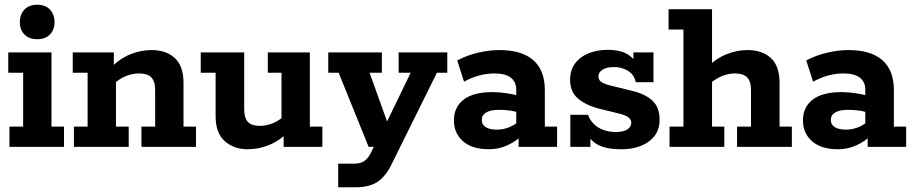

<svg xmlns="http://www.w3.org/2000/svg" viewBox="-20 -622 3873 813"><path d="M20 0V-86H78V-314H15V-400H198V-86H251V0ZM138 -456Q103 -456 83.5 -476Q64 -496 64 -528Q64 -561 83.5 -581.5Q103 -602 138 -602Q172 -602 191.5 -581.5Q211 -561 211 -528Q211 -496 191.5 -476Q172 -456 138 -456Z M293 0V-86H351V-314H288V-400H462V-337L449 -335Q487 -374 531.5 -392Q576 -410 622 -410Q684 -410 720.5 -376Q757 -342 757 -271V-86H810V0H579V-86H637V-240Q637 -278 620.5 -294.5Q604 -311 569 -311Q542 -311 514.5 -300.5Q487 -290 460 -265L471 -298V-86H525V0Z M1029 10Q970 10 931.5 -24.5Q893 -59 893 -129V-314H830V-400H1014V-160Q1014 -122 1030 -105.5Q1046 -89 1081 -89Q1108 -89 1136 -100.5Q1164 -112 1190 -137L1172 -103V-314H1114V-400H1292V-86H1345V0H1181V-63L1202 -65Q1164 -26 1119.5 -8Q1075 10 1029 10Z M1486 171H1412V71H1479Q1507 71 1522.5 60Q1538 49 1550 26L1581 -37L1610 0H1541L1414 -314H1370V-400H1597V-314H1545L1626 -88L1607 -83L1719 -314H1668V-400H1874V-314H1830L1638 74Q1613 125 1578.5 148Q1544 171 1486 171Z M2051 10Q1979 10 1940.5 -24Q1902 -58 1902 -112Q1902 -168 1943 -200Q1984 -232 2066 -232Q2094 -232 2126.5 -227Q2159 -222 2183 -215L2166 -203V-242Q2166 -275 2143 -293Q2120 -311 2074 -311Q2040 -311 2007.5 -302Q1975 -293 1945 -276L1916 -366Q1957 -388 2004.5 -399Q2052 -410 2094 -410Q2190 -410 2238.5 -367Q2287 -324 2287 -241V-86H2339V0H2176V-66L2194 -52Q2166 -24 2129 -7Q2092 10 2051 10ZM2084 -73Q2111 -73 2137 -83.5Q2163 -94 2177 -110L2166 -78V-171L2183 -143Q2161 -151 2138 -154Q2115 -157 2093 -157Q2058 -157 2039 -146Q2020 -135 2020 -114Q2020 -94 2037 -83.5Q2054 -73 2084 -73Z M2612 10Q2540 10 2505 -13Q2470 -36 2458 -72L2480 -80V0H2395V-136H2470Q2478 -113 2495 -96.5Q2512 -80 2536 -71.5Q2560 -63 2586 -63Q2620 -63 2636.5 -74Q2653 -85 2653 -102Q2653 -114 2643 -123.5Q2633 -133 2602 -141L2512 -163Q2458 -178 2426 -206Q2394 -234 2394 -284Q2394 -324 2414.5 -352.5Q2435 -381 2471.5 -396Q2508 -411 2553 -411Q2610 -411 2641.5 -389.5Q2673 -368 2683 -334L2662 -333V-400H2747V-274H2672Q2668 -295 2655 -309Q2642 -323 2622 -330.5Q2602 -338 2581 -338Q2549 -338 2531.5 -327Q2514 -316 2514 -298Q2514 -284 2525.5 -275.5Q2537 -267 2564 -260L2654 -238Q2711 -225 2742 -196.5Q2773 -168 2773 -115Q2773 -75 2752.5 -47.5Q2732 -20 2695.5 -5Q2659 10 2612 10Z M2815 0V-86H2874V-497H2811V-583H2995V-337L2972 -335Q3011 -374 3055.5 -392Q3100 -410 3145 -410Q3208 -410 3244.5 -376Q3281 -342 3281 -271V-86H3333V0H3101V-86H3160V-240Q3160 -278 3143.5 -294.5Q3127 -311 3092 -311Q3066 -311 3038.5 -300.5Q3011 -290 2983 -265L2995 -298V-86H3047V0Z M3529 10Q3457 10 3418.5 -24Q3380 -58 3380 -112Q3380 -168 3421 -200Q3462 -232 3544 -232Q3572 -232 3604.5 -227Q3637 -222 3661 -215L3644 -203V-242Q3644 -275 3621 -293Q3598 -311 3552 -311Q3518 -311 3485.5 -302Q3453 -293 3423 -276L3394 -366Q3435 -388 3482.5 -399Q3530 -410 3572 -410Q3668 -410 3716.5 -367Q3765 -324 3765 -241V-86H3817V0H3654V-66L3672 -52Q3644 -24 3607 -7Q3570 10 3529 10ZM3562 -73Q3589 -73 3615 -83.5Q3641 -94 3655 -110L3644 -78V-171L3661 -143Q3639 -151 3616 -154Q3593 -157 3571 -157Q3536 -157 3517 -146Q3498 -135 3498 -114Q3498 -94 3515 -83.5Q3532 -73 3562 -73Z"/></svg>

Font: Rokkitt
Style: Bold
Weight: 700
Designer: Vernon Adams
Foundry: Vernon Adams
Version: Version 3.103